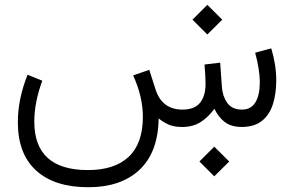

<svg xmlns="http://www.w3.org/2000/svg" viewBox="-20 -535 1239 809"><path d="M820.3 145.5 882.8 83 945.8 145.5 882.8 208ZM791 -452.1 853.5 -514.6 916.5 -452.1 853.5 -389.6ZM747.6 0Q712.9 0 690.4 -10Q668 -20 648.4 -36.1Q646.5 106.4 568.1 180.2Q489.7 253.9 352.1 253.9Q210 253.9 132.6 183.8Q55.2 113.8 55.2 -20Q55.2 -117.7 96.2 -220.2L158.2 -194.8Q124.5 -103.5 124.5 -22.5Q124.5 181.6 350.6 181.6Q462.4 181.6 522 126Q581.5 70.3 582 -41.5Q582 -127.9 541 -217.3L608.9 -240.7L635.3 -158.7Q662.1 -73.7 748.5 -73.2Q800.3 -73.2 823.2 -102.3Q846.2 -131.3 846.2 -182.6Q846.2 -205.6 841.8 -263.2L907.7 -271L915 -168.5Q917.5 -129.9 937.5 -101.6Q957.5 -73.2 999.5 -73.2Q1037.6 -73.2 1056.2 -103.8Q1074.7 -134.3 1074.7 -189Q1074.7 -239.3 1055.2 -313L1123 -331.1Q1144 -261.2 1144 -196.3Q1144 -141.1 1130.1 -96.7Q1116.2 -52.2 1084.5 -26.4Q1052.7 -0.5 1000 0Q954.6 0 927.7 -20.3Q900.9 -40.5 883.3 -76.7Q857.4 -41 825.2 -20.5Q793 0 747.6 0Z"/></svg>

Font: Vazir Light UI
Style: Light-UI
Weight: 300
Designer: Saber Rastikerdar
Foundry: Saber Rastikerdar
Version: Version 30.0.0